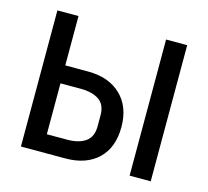

<svg xmlns="http://www.w3.org/2000/svg" viewBox="-81 -609 762 703"><g transform="rotate(15 300.0 -258.0)"><path d="M54 -516H134V-329H221Q299 -329 345 -285Q391 -241 391 -164Q391 -86 346 -43Q301 0 222 0H54ZM210 -68Q255 -68 280.5 -86Q306 -104 306 -144V-186Q306 -226 280.5 -243.5Q255 -261 210 -261H134V-68ZM466 -516H546V0H466Z"/></g></svg>

Font: IBM Plaex Mono
Style: Regular
Weight: 400
Designer: Mike Abbink, Paul van der Laan, Pieter van Rosmalen
Foundry: Bold Monday
Version: Version 2.003